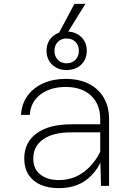

<svg xmlns="http://www.w3.org/2000/svg" viewBox="-20 -966 690 998"><path d="M505 0 501 -150V-346Q501 -424 453 -469Q405 -514 322 -514Q242 -514 190.5 -475Q139 -436 135 -369H89Q93 -428 124 -469.5Q155 -511 206 -533.5Q257 -556 321 -556Q391 -556 441.5 -530.5Q492 -505 519.5 -458Q547 -411 547 -346V0ZM285 12Q232 12 191.5 -5.5Q151 -23 128.5 -57.5Q106 -92 106 -142Q106 -226 170.5 -273Q235 -320 353 -320H513V-278H349Q256 -278 204.5 -242Q153 -206 153 -142Q153 -87 190 -58.5Q227 -30 286 -30Q359 -30 415.5 -72Q472 -114 506 -187L512 -144Q484 -72 427.5 -30Q371 12 285 12ZM326 -602Q280 -602 251 -630Q222 -658 222 -702Q222 -746 251 -774Q280 -802 326 -802Q373 -802 402 -774Q431 -746 431 -702Q431 -658 402 -630Q373 -602 326 -602ZM326 -637Q355 -637 372.5 -655.5Q390 -674 390 -702Q390 -730 372.5 -748Q355 -766 326 -766Q298 -766 280.5 -748Q263 -730 263 -702Q263 -674 280.5 -655.5Q298 -637 326 -637ZM280 -783 367 -946H424L323 -783Z"/></svg>

Font: Azeret Mono Thin
Style: Regular
Weight: 100
Designer: Martin Vácha
Foundry: Displaay
Version: Version 1.002